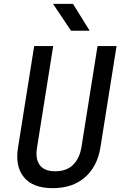

<svg xmlns="http://www.w3.org/2000/svg" viewBox="-20 -970 640 1000"><path d="M254 10Q151 10 104.5 -47Q58 -104 74 -202L158 -730H257L173 -202Q163 -144 186.5 -111Q210 -78 268 -78Q326 -78 360 -111Q394 -144 404 -202L488 -730H587L503 -202Q487 -103 422.5 -46.5Q358 10 254 10ZM350 -810 256 -950H360L447 -810Z"/></svg>

Font: JetBrains Mono NL Medium
Style: Italic
Weight: 500
Italic angle: -9°
Monospace: yes
Designer: Philipp Nurullin, Konstantin Bulenkov
Foundry: JetBrains
Version: Version 2.305; ttfautohint (v1.8.4.7-5d5b)